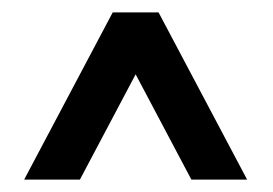

<svg xmlns="http://www.w3.org/2000/svg" viewBox="-20 -720 440 310"><path d="M162 -700H236L379 -430H289L199 -600L109 -430H19Z"/></svg>

Font: Booming Bebas 2
Style: Regular
Weight: 400
Designer: Ryoichi Tsunekawa
Foundry: Ryoichi Tsunekawa
Version: Version 2.000